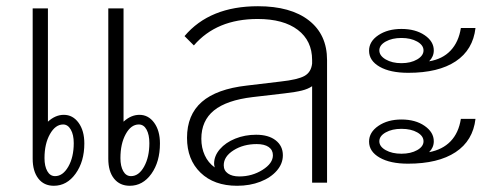

<svg xmlns="http://www.w3.org/2000/svg" viewBox="-20 -587 1595 617"><path d="M251 -126Q251 -68 223 -29Q195 10 153 10Q121 10 103 -13.5Q85 -37 85 -77V-560H134V-196Q158 -218 185 -218Q214 -218 232.5 -192.5Q251 -167 251 -126ZM494 -126Q494 -67 466.5 -28.5Q439 10 397 10Q365 10 346.5 -13Q328 -36 328 -77V-560H377V-196Q401 -218 428 -218Q457 -218 475.5 -192.5Q494 -167 494 -126ZM217 -127Q217 -154 207.5 -170.5Q198 -187 183 -187Q158 -187 140.5 -156Q123 -125 123 -79Q123 -53 132 -37Q141 -21 157 -21Q182 -21 199.5 -51.5Q217 -82 217 -127ZM460 -127Q460 -154 451 -170.5Q442 -187 426 -187Q401 -187 384 -156Q367 -125 367 -79Q367 -53 376 -37Q385 -21 401 -21Q426 -21 443 -51.5Q460 -82 460 -127Z M1031 -394V0H983V-310Q970 -301 950 -296Q930 -291 895 -287L792 -275Q708 -265 667.5 -232Q627 -199 627 -141Q627 -112 638 -88Q649 -64 670 -49Q668 -57 668 -61Q668 -86 686.5 -107.5Q705 -129 736 -141.5Q767 -154 803 -154Q843 -154 866 -136Q889 -118 889 -88Q889 -61 869.5 -38.5Q850 -16 816.5 -3Q783 10 742 10Q668 10 624.5 -32Q581 -74 581 -144Q581 -218 628.5 -259.5Q676 -301 773 -312L882 -325Q937 -331 958.5 -343Q980 -355 983 -383V-394Q983 -456 937 -491Q891 -526 808 -526Q676 -526 603 -441L573 -471Q654 -567 809 -567Q914 -567 972.5 -521.5Q1031 -476 1031 -394ZM699 -56Q699 -39 712.5 -29.5Q726 -20 749 -20Q790 -20 823.5 -41Q857 -62 857 -88Q857 -105 843.5 -114.5Q830 -124 805 -124Q762 -124 730.5 -104Q699 -84 699 -56Z M1166 -424Q1166 -454 1196 -474Q1226 -494 1270 -494Q1315 -494 1344.5 -474Q1374 -454 1374 -425Q1374 -405 1359 -390Q1402 -397 1428 -424.5Q1454 -452 1461 -497H1508Q1500 -427 1444.5 -390Q1389 -353 1292 -353Q1234 -353 1200 -372.5Q1166 -392 1166 -424ZM1199 -425Q1199 -408 1219.5 -396Q1240 -384 1270 -384Q1300 -384 1320.5 -396Q1341 -408 1341 -425Q1341 -442 1320.5 -453.5Q1300 -465 1270 -465Q1240 -465 1219.5 -453.5Q1199 -442 1199 -425ZM1461 -205H1508Q1500 -135 1444 -98Q1388 -61 1291 -61Q1234 -61 1200 -80.5Q1166 -100 1166 -132Q1166 -162 1196 -182.5Q1226 -203 1270 -203Q1315 -203 1344.5 -182.5Q1374 -162 1374 -133Q1374 -113 1359 -98Q1402 -106 1428 -133Q1454 -160 1461 -205ZM1341 -133Q1341 -150 1321 -161.5Q1301 -173 1270 -173Q1240 -173 1219.5 -161.5Q1199 -150 1199 -133Q1199 -116 1219.5 -104.5Q1240 -93 1270 -93Q1300 -93 1320.5 -104.5Q1341 -116 1341 -133Z"/></svg>

Font: KoHo Light
Style: Regular
Weight: 300
Version: Version 1.000; ttfautohint (v1.6)